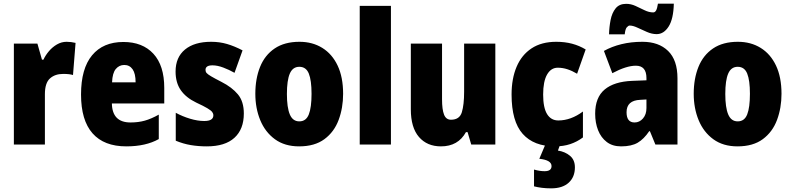

<svg xmlns="http://www.w3.org/2000/svg" viewBox="-20 -792 4338 1052"><path d="M345 -563Q369 -563 394 -557L380 -381Q370 -384 357.5 -385.5Q345 -387 326 -387Q281 -387 253.5 -362Q226 -337 226 -276V0H56V-553H185L210 -465H218Q229 -489 248 -511.5Q267 -534 292 -548.5Q317 -563 345 -563Z M656 -562Q761 -562 820.5 -497.5Q880 -433 880 -310V-225H593Q595 -121 695 -121Q738 -121 773.5 -131Q809 -141 850 -164V-30Q779 10 672 10Q550 10 487 -61.5Q424 -133 424 -274Q424 -416 484.5 -489Q545 -562 656 -562ZM661 -436Q633 -436 614.5 -414Q596 -392 594 -341H723Q723 -389 706.5 -412.5Q690 -436 661 -436Z M1316 -170Q1316 -84 1264.5 -37Q1213 10 1113 10Q1067 10 1025.5 3Q984 -4 943 -21V-174Q980 -154 1021.5 -141.5Q1063 -129 1099 -129Q1149 -129 1149 -160Q1149 -170 1142.5 -178.5Q1136 -187 1116 -199Q1096 -211 1055 -230Q999 -257 970.5 -298Q942 -339 942 -400Q942 -478 993.5 -520.5Q1045 -563 1137 -563Q1183 -563 1224 -551Q1265 -539 1309 -516L1265 -393Q1235 -410 1203 -422Q1171 -434 1144 -434Q1106 -434 1106 -409Q1106 -399 1112 -392Q1118 -385 1136.5 -374Q1155 -363 1194 -343Q1251 -314 1283.5 -275Q1316 -236 1316 -170Z M1860 -278Q1860 -201 1835.5 -135Q1811 -69 1757.5 -29.5Q1704 10 1619 10Q1540 10 1486.5 -29Q1433 -68 1406 -133.5Q1379 -199 1379 -278Q1379 -361 1405 -425.5Q1431 -490 1485 -526.5Q1539 -563 1621 -563Q1692 -563 1746 -529.5Q1800 -496 1830 -432.5Q1860 -369 1860 -278ZM1552 -277Q1552 -203 1568 -165Q1584 -127 1620 -127Q1657 -127 1672 -165Q1687 -203 1687 -278Q1687 -352 1672 -389Q1657 -426 1620 -426Q1584 -426 1568 -389Q1552 -352 1552 -277Z M2122 0H1951V-760H2122Z M2694 -553V0H2562L2542 -68H2533Q2490 10 2396 10Q2320 10 2275.5 -41.5Q2231 -93 2231 -193V-553H2402V-248Q2402 -192 2413 -164Q2424 -136 2451 -136Q2498 -136 2510.5 -177Q2523 -218 2523 -289V-553Z M3021 10Q2905 10 2844 -58.5Q2783 -127 2783 -274Q2783 -361 2810.5 -426Q2838 -491 2892.5 -527Q2947 -563 3028 -563Q3075 -563 3114.5 -552.5Q3154 -542 3189 -521L3142 -388Q3115 -404 3089 -412.5Q3063 -421 3036 -421Q2999 -421 2977.5 -383.5Q2956 -346 2956 -274Q2956 -202 2977.5 -167Q2999 -132 3039 -132Q3108 -132 3174 -181V-39Q3142 -15 3104.5 -2.5Q3067 10 3021 10ZM3130 125Q3130 178 3096 209Q3062 240 3000 240Q2972 240 2948.5 237Q2925 234 2906 229V137Q2923 142 2937.5 144Q2952 146 2964 146Q3002 146 3002 118Q3002 85 2935 78L2968 0H3049L3037 33Q3076 39 3103 61.5Q3130 84 3130 125Z M3500 -563Q3589 -563 3640.5 -513Q3692 -463 3692 -363V0H3571L3541 -73H3537Q3508 -30 3474 -10Q3440 10 3383 10Q3336 10 3304.5 -14Q3273 -38 3257 -78.5Q3241 -119 3241 -169Q3241 -258 3293 -301.5Q3345 -345 3444 -349L3522 -352V-364Q3522 -432 3464 -432Q3412 -432 3335 -391L3289 -513Q3332 -537 3385 -550Q3438 -563 3500 -563ZM3488 -245Q3413 -242 3413 -177Q3413 -121 3457 -121Q3484 -121 3503 -143Q3522 -165 3522 -200V-247ZM3672 -772Q3670 -688 3643.5 -646.5Q3617 -605 3578 -605Q3552 -605 3524.5 -617Q3497 -629 3472.5 -640.5Q3448 -652 3430 -652Q3423 -652 3414.5 -642.5Q3406 -633 3403 -604H3317Q3318 -644 3325.5 -682.5Q3333 -721 3353 -746Q3373 -771 3411 -771Q3437 -771 3462 -759.5Q3487 -748 3511.5 -736Q3536 -724 3559 -724Q3569 -724 3575 -735Q3581 -746 3585 -772Z M4262 -278Q4262 -201 4237.5 -135Q4213 -69 4159.5 -29.5Q4106 10 4021 10Q3942 10 3888.5 -29Q3835 -68 3808 -133.5Q3781 -199 3781 -278Q3781 -361 3807 -425.5Q3833 -490 3887 -526.5Q3941 -563 4023 -563Q4094 -563 4148 -529.5Q4202 -496 4232 -432.5Q4262 -369 4262 -278ZM3954 -277Q3954 -203 3970 -165Q3986 -127 4022 -127Q4059 -127 4074 -165Q4089 -203 4089 -278Q4089 -352 4074 -389Q4059 -426 4022 -426Q3986 -426 3970 -389Q3954 -352 3954 -277Z"/></svg>

Font: Noto Sans Thai Cond Blk
Style: Regular
Weight: 900
Width: 3
Designer: Monotype Design Team
Foundry: Monotype Imaging Inc.
Version: Version 2.002; ttfautohint (v1.8.4.7-5d5b)